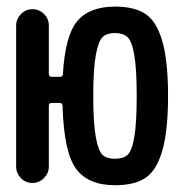

<svg xmlns="http://www.w3.org/2000/svg" viewBox="-20 -547 540 574"><path d="M360.8 -436.5Q347.7 -448.2 323.7 -448.2Q299.8 -448.2 287.1 -436.5Q274.4 -424.8 266.6 -383.3Q258.8 -341.8 258.8 -259.8Q258.8 -177.7 266.6 -136.2Q274.4 -94.7 287.1 -83.5Q299.8 -72.3 323.7 -72.3Q347.7 -72.3 360.8 -83.5Q374 -94.7 381.3 -136.2Q388.7 -177.7 388.7 -259.8Q388.7 -341.8 381.3 -383.3Q374 -424.8 360.8 -436.5ZM28.3 -48.8V-470.7Q28.3 -490.2 42.5 -504.9Q56.6 -519.5 76.7 -519.5Q96.7 -519.5 111.3 -505.4Q126 -491.2 126 -470.7V-326.2Q126 -317.4 134.8 -317.4H159.2Q168 -317.4 168 -325.2Q174.8 -441.4 211.4 -484.4Q248 -527.3 324.2 -527.3Q380.9 -527.3 414.1 -505.9Q447.3 -484.4 464.8 -425.3Q482.4 -366.2 482.4 -260.3Q482.4 -154.3 464.8 -95.2Q447.3 -36.1 414.1 -14.6Q380.9 6.8 324.2 6.8Q243.2 6.8 207 -43Q170.9 -92.8 167 -230.5Q167 -239.3 158.2 -239.3H134.8Q126 -239.3 126 -231.4V-48.8Q126 -29.3 111.3 -14.6Q96.7 0 76.7 0Q56.6 0 42.5 -14.6Q28.3 -29.3 28.3 -48.8Z"/></svg>

Font: Rounded Mgen+ 1mn medium
Style: Regular
Weight: 500
Designer: [Source Han Sans]
Ryoko NISHIZUKA  (kana & ideographs); Paul D. Hunt (Latin, Greek & Cyrillic); Wenlong ZHANG  (bopomofo
Version: Version 1.059.20150602